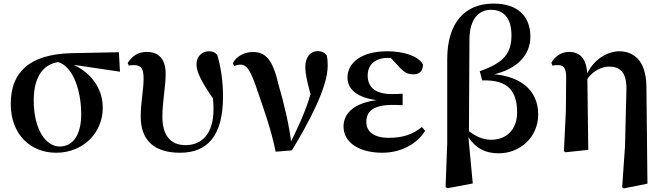

<svg xmlns="http://www.w3.org/2000/svg" viewBox="-20 -839 3716 1075"><path d="M294.5 16.2C445.4 16.2 555.4 -94.8 555.4 -235.7C555.4 -390.9 424.9 -483.1 304.9 -504.5L283.2 -495.5C384 -489 434.7 -337.8 434.7 -199.6C434.7 -85.8 389.9 -18.7 314.2 -18.7C238.1 -18.7 168.9 -111 168.9 -277.8C168.9 -406.4 221.1 -494 336.9 -493.5L363.8 -480.3L651.7 -437.5L645.6 -546.6L382.5 -541.4C140.1 -535.7 40.2 -431.5 40.2 -257.1C40.2 -85.5 151.1 16.2 294.5 16.2Z M988.5 16.2C1142 16.2 1228.6 -79.3 1228.6 -297.8C1228.6 -384.6 1216.8 -463.5 1196.6 -531.4C1185.2 -545 1171.3 -551.9 1150.3 -551.9C1112 -551.9 1080.2 -524 1080.2 -479.1C1080.2 -436.7 1105.3 -383.8 1183.9 -270.9L1181.8 -361.2L1162.4 -362.1C1170.2 -318.4 1175.4 -268.8 1175.4 -228.2C1175.4 -88.2 1109.4 -26.4 1019.1 -26.4C928.8 -26.4 889.2 -88.4 889.2 -185.4C889.2 -272.4 907.5 -350.4 907.5 -425.8C907.5 -502.9 873.6 -548.2 802.5 -548.2C755.1 -548.2 722.4 -528.6 694.8 -486.5L701.3 -471.5C709.3 -474.2 718.1 -474.5 727.7 -474.5C770.9 -474.5 783.9 -456.5 783.9 -397.3C783.9 -336.4 767.9 -267 767.9 -186.6C767.9 -48.8 848.1 16.2 988.5 16.2Z M1523.4 10.4 1614.4 2.8C1707.8 -152.1 1814.8 -348.3 1814.8 -471.2C1814.8 -495.9 1813.8 -510.9 1808.6 -530.7C1794.6 -545.7 1781.7 -552.7 1760 -552.7C1714.2 -552.7 1689.3 -515.4 1689.3 -462C1689.3 -421.2 1706 -354.8 1733.2 -256.3L1743.6 -415.3C1716 -271.3 1670.4 -169.7 1602.6 -33.3L1595.1 -18.2H1613.2C1599.8 -143.1 1568.7 -263.1 1540.2 -362.4C1507.6 -502.7 1469.7 -547.7 1395.9 -547.7C1350.2 -547.7 1304.8 -525.9 1283.2 -484.7L1291.9 -469.1C1301.9 -474.1 1313.5 -477.1 1327.3 -477.1C1364.6 -477.1 1386.7 -435.8 1423.4 -325.6C1457.3 -225.6 1497.5 -117 1523.4 10.4Z M2119.9 16.2C2228 16.2 2316.7 -35.3 2360.3 -106.5L2342.2 -127.9C2291.6 -87 2236.9 -67.3 2157.1 -67.3C2069.9 -67.3 2031.1 -104.3 2031.1 -156.2C2031.1 -211.8 2065.1 -251.6 2178.3 -251.6C2190.5 -251.6 2203.1 -251.6 2234.4 -249.8V-314.4C2209 -312.4 2192.5 -312.4 2173.1 -312.4C2075.9 -312.4 2038.6 -355.3 2038.6 -416.3C2038.6 -477.1 2081.4 -514.7 2150.4 -514.7C2174.4 -514.7 2197.5 -513.2 2233.7 -509.1L2211.5 -534.8L2150.2 -533.9L2213.2 -466.1C2248.4 -426.7 2268.4 -422.9 2297.1 -422.9C2330.3 -422.9 2349.5 -444 2347.7 -479.2C2320.7 -527.4 2235.9 -551.9 2148 -551.9C1997.1 -551.9 1925.6 -483.1 1925.6 -404.7C1925.6 -333.8 1988.5 -279.8 2141.4 -274.3V-283.1C1964.7 -274.9 1903.4 -205.9 1903.4 -130.8C1903.4 -37.8 1996.1 16.2 2119.9 16.2Z M2474.8 208.4 2485.4 214.7 2627 188.3 2601.3 -85 2605.5 -95.2 2608.4 -620.3C2609.9 -729.8 2657.9 -784.1 2729.4 -784.1C2798.2 -784.1 2843.6 -739.9 2843.6 -641C2843.6 -539.7 2800.2 -487 2666.1 -440.3L2679.9 -388.7C2826.1 -393.7 2875.2 -327.5 2875.2 -209.4C2875.2 -113.8 2816.1 -56.5 2730 -56.5C2678.8 -56.5 2635.1 -79.7 2593.7 -114.1L2583.3 -100.4H2586C2629.5 -14.7 2689.5 19.3 2773.1 19.3C2891.9 19.3 2993.3 -70.9 2993.3 -197.9C2993.3 -334.6 2893.3 -424.9 2693.8 -426V-413C2877.9 -438.5 2949.6 -533.7 2949.6 -633.4C2949.6 -750.3 2876.4 -819 2743 -819C2585.5 -819 2484 -714.7 2484 -507.3V-37.8Z M3137.4 7.1 3145.7 13.6 3273.7 0 3268.5 -407.7V-411.7C3266.7 -513.9 3225.9 -548.2 3165.5 -548.2C3119.1 -548.2 3085.5 -520.1 3066.9 -487.3L3073.2 -471.5C3083.7 -474.2 3092.2 -474.5 3102.5 -474.5C3135.9 -474.5 3149.9 -459.4 3149.9 -404.9L3148.3 -218.7ZM3463.4 209.7 3472.4 215.7 3605 189.3 3599.3 -352.9C3598.3 -508.8 3519 -551.9 3447.6 -551.9C3379.5 -551.9 3291 -503.8 3252.6 -393.2H3249.8L3260.6 -384.4C3293.2 -440.4 3346.7 -466.1 3390.6 -466.1C3449.2 -466.1 3490.6 -436.8 3487.2 -332.9L3479.4 -18.9Z"/></svg>

Font: Source Han Serif CN VF
Style: Regular
Weight: 250
Designer: Ryoko NISHIZUKA 西塚涼子 (kana & ideographs); Frank Grießhammer (Latin, Greek & Cyrillic); Wenlong ZHANG 张文龙 (bopomofo); San
Foundry: Adobe
Version: Version 2.002;hotconv 1.1.0;makeotfexe 2.6.0